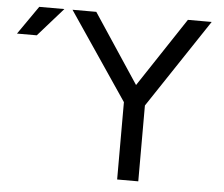

<svg xmlns="http://www.w3.org/2000/svg" viewBox="-52 -782 981 840"><g transform="rotate(5 439.0 -361.5)"><path d="M492.2 0H585V-361.3H492.2ZM567.4 -306.6 844.2 -722.7H739.7L538.6 -418.9L337.4 -722.7H232.9L502 -325.2ZM86.9 -597.7H0L86.9 -722.7H197.3Z"/></g></svg>

Font: Giphurs SC
Style: Regular
Weight: 400
Version: Version 0.920